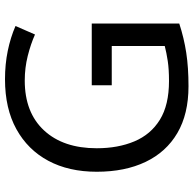

<svg xmlns="http://www.w3.org/2000/svg" viewBox="-23 -741 774 768"><g transform="rotate(-90 364.0 -357.0)"><path d="M407 -377H654V-27Q596 -8 537 1Q478 10 403 10Q292 10 216 -34.5Q140 -79 100.5 -161.5Q61 -244 61 -357Q61 -469 105 -551Q149 -633 231.5 -678.5Q314 -724 431 -724Q491 -724 544.5 -713Q598 -702 644 -682L610 -604Q572 -621 524.5 -633Q477 -645 426 -645Q298 -645 226.5 -568Q155 -491 155 -357Q155 -272 182.5 -206.5Q210 -141 269 -104.5Q328 -68 424 -68Q471 -68 504 -73Q537 -78 564 -85V-297H407Z"/></g></svg>

Font: Noto Serif Ottoman Siyaq
Style: Regular
Weight: 400
Designer: Sérgio Martins
Version: Version 1.005; ttfautohint (v1.8.4.7-5d5b)